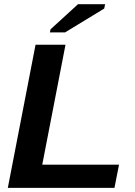

<svg xmlns="http://www.w3.org/2000/svg" viewBox="-20 -903 651 923"><path d="M552.2 -111.3 530.3 0H17.6L150.9 -688H294.9L183.1 -111.3ZM481 -861.8 292.5 -747.1H219.7L223.1 -762.2L355 -882.8H485.4Z"/></svg>

Font: Arimo
Style: Italic
Weight: 400
Italic angle: -12°
Designer: Steve Matteson
Foundry: Monotype Imaging Inc.
Version: Version 1.33